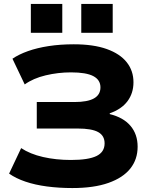

<svg xmlns="http://www.w3.org/2000/svg" viewBox="-20 -940 787 971"><path d="M346 11Q278 11 217.5 3Q157 -5 108.5 -21.5Q60 -38 26 -62L87 -191Q132 -161 197.5 -146Q263 -131 339 -131Q427 -131 468 -151Q509 -171 509 -215Q509 -254 476.5 -272Q444 -290 373 -290H166V-424H356Q423 -424 455.5 -442.5Q488 -461 488 -498Q488 -536 452 -555Q416 -574 339 -574Q274 -574 211 -559Q148 -544 105 -513L43 -643Q75 -665 121.5 -681.5Q168 -698 226.5 -707Q285 -716 353 -716Q453 -716 520 -692Q587 -668 621 -625Q655 -582 655 -524Q655 -469 625 -428.5Q595 -388 535 -367V-363Q604 -346 640 -303.5Q676 -261 676 -198Q676 -134 639 -87.5Q602 -41 528.5 -15Q455 11 346 11ZM391 -774V-920H550V-774ZM136 -774V-920H295V-774Z"/></svg>

Font: Nunito Sans 7pt SemiExpanded ExtraBold
Style: Regular
Weight: 800
Width: 6
Designer: Vernon Adams
Foundry: Vernon Adams
Version: Version 3.101;gftools[0.9.27]